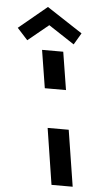

<svg xmlns="http://www.w3.org/2000/svg" viewBox="-202 -911 506 948"><g transform="rotate(5 51.0 -437.0)"><path d="M-14 -660 16 -472.5H121L91 -660ZM-143 -758 -91 -701 11 -784.5 139 -700.5 173 -758 -3.5 -873.5ZM47 -278.5 90.5 0H195.5L151.5 -278.5Z"/></g></svg>

Font: Font.Observer
Style: Regular
Weight: 500
Italic angle: 9°
Version: Version 1.001;FEAKit 1.0